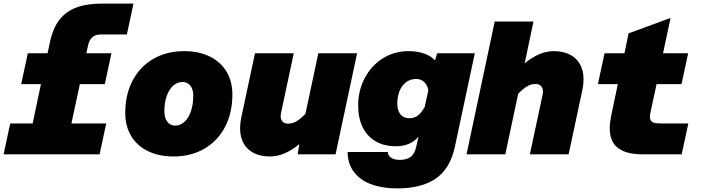

<svg xmlns="http://www.w3.org/2000/svg" viewBox="-22 -860 3942 1070"><path d="M546 -840H722L685 -668H541Q510 -668 492.5 -652.5Q475 -637 469 -608L459 -563H599L562 -391H423L376 -172H570L533 0H-2L35 -172H160L206 -391H96L133 -563H243L257 -628Q273 -703 309 -749.5Q345 -796 403 -818Q461 -840 546 -840Z M676 -230Q676 -333 717 -411Q758 -489 832.5 -532Q907 -575 1005 -575Q1085 -575 1146 -545.5Q1207 -516 1240 -461.5Q1273 -407 1273 -334Q1273 -231 1232 -152.5Q1191 -74 1116.5 -31Q1042 12 945 12Q864 12 803 -17.5Q742 -47 709 -102Q676 -157 676 -230ZM955 -160Q983 -160 1006 -181Q1029 -202 1042 -240Q1055 -278 1055 -328Q1055 -362 1039 -382.5Q1023 -403 995 -403Q966 -403 943 -382.5Q920 -362 907 -325Q894 -288 894 -239Q894 -203 910.5 -181.5Q927 -160 955 -160Z M1542 -214Q1542 -194 1553 -182.5Q1564 -171 1583 -171Q1608 -171 1629.5 -183.5Q1651 -196 1680 -225L1752 -563H1968L1848 0H1637L1646 -57Q1563 12 1482 12Q1431 12 1393.5 -6.5Q1356 -25 1336 -60.5Q1316 -96 1316 -145Q1316 -172 1322 -202L1399 -563H1615L1544 -230Q1542 -218 1542 -214Z M2414 -563H2624L2513 -42Q2487 79 2407.5 134.5Q2328 190 2192 190Q2109 190 2047 167Q1985 144 1950.5 98.5Q1916 53 1915 -13H2139Q2140 7 2158 19Q2176 31 2206 31Q2244 31 2266.5 14.5Q2289 -2 2298 -44L2310 -98Q2285 -70 2254.5 -57.5Q2224 -45 2183 -45Q2118 -45 2070.5 -73Q2023 -101 1998.5 -152.5Q1974 -204 1974 -273Q1974 -354 2010 -423.5Q2046 -493 2110 -534Q2174 -575 2255 -575Q2303 -575 2342 -561.5Q2381 -548 2402 -523ZM2260 -201Q2288 -201 2308.5 -217.5Q2329 -234 2345 -265L2365 -356Q2361 -385 2342.5 -402.5Q2324 -420 2297 -420Q2266 -420 2242 -402.5Q2218 -385 2205 -353.5Q2192 -322 2192 -283Q2192 -245 2209.5 -223Q2227 -201 2260 -201Z M3004 -349Q3004 -369 2993 -380.5Q2982 -392 2963 -392Q2938 -392 2916.5 -379.5Q2895 -367 2866 -338L2794 0H2578L2735 -740H2951L2902 -507Q2984 -575 3064 -575Q3115 -575 3152.5 -556.5Q3190 -538 3210 -502.5Q3230 -467 3230 -418Q3230 -391 3224 -361L3147 0H2931L3002 -333Q3004 -345 3004 -349Z M3376 -146Q3376 -173 3384 -215L3421 -391H3310L3347 -563H3458L3481 -674L3715 -760L3673 -563H3813L3776 -391H3637L3603 -233Q3600 -220 3600 -210Q3600 -191 3609.5 -183Q3619 -175 3634.5 -173.5Q3650 -172 3682 -172H3814L3777 0H3556Q3470 0 3423 -34.5Q3376 -69 3376 -146Z"/></svg>

Font: Azeret Mono Black
Style: Italic
Weight: 900
Italic angle: -12°
Designer: Martin Vácha
Foundry: Displaay
Version: Version 1.000; Glyphs 3.0.3, build 3074